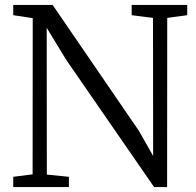

<svg xmlns="http://www.w3.org/2000/svg" viewBox="-20 -763 800 783"><path d="M34 0V-42L113 -52L113.5 -689Q101 -691 87.5 -693Q74 -695 60.8 -697.2Q47.5 -699.5 34 -701V-743H194.5L547 -228.5L604.5 -127L604 -690L517 -701V-743H743.5V-701L662 -690L661.5 0H608.5L251 -517.5L170.5 -649.5L171 -51L261 -42V0Z"/></svg>

Font: Merriweather 24pt Light
Style: Regular
Weight: 300
Designer: Eben Sorkin
Foundry: Eben Sorkin
Version: Version 2.100